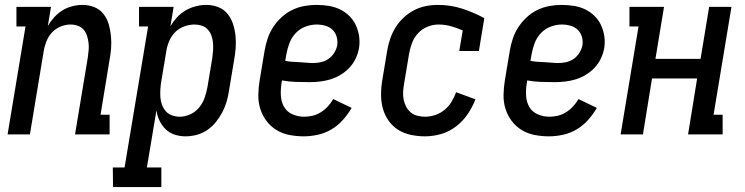

<svg xmlns="http://www.w3.org/2000/svg" viewBox="-20 -548 3040 783"><path d="M11 0 84 -440H47V-520H188L175 -442Q186 -461 201 -477.5Q216 -494 234.5 -505.5Q253 -517 274.5 -522.5Q296 -528 316 -528Q342 -528 364.5 -519Q387 -510 402 -491Q417 -472 423.5 -449Q430 -426 432.5 -401Q435 -376 433 -350.5Q431 -325 426 -299L390 -80H427V0H286L338 -313Q340 -328 341.5 -343.5Q343 -359 341 -374Q339 -389 334.5 -403Q330 -417 320.5 -427.5Q311 -438 297 -443Q283 -448 267 -448Q247 -448 226.5 -439.5Q206 -431 191.5 -415Q177 -399 169 -378.5Q161 -358 158 -338L102 0Z M441 215 440 135H488L584 -440H547V-520H688L675 -441Q686 -460 701.5 -477Q717 -494 737 -505.5Q757 -517 778.5 -522.5Q800 -528 821 -528Q847 -528 870 -519Q893 -510 908 -491.5Q923 -473 930.5 -449.5Q938 -426 940.5 -401.5Q943 -377 941 -351Q939 -325 934 -299L914 -179Q911 -157 904.5 -134.5Q898 -112 887 -91Q876 -70 861 -51Q846 -32 825.5 -18Q805 -4 782 2Q759 8 737 8Q713 8 692 1Q671 -6 655.5 -21Q640 -36 630.5 -56Q621 -76 618 -98L579 135H638V215ZM713 -72Q735 -72 756.5 -82Q778 -92 792.5 -110Q807 -128 814.5 -149.5Q822 -171 826 -193L846 -313Q848 -328 849 -343.5Q850 -359 848.5 -374.5Q847 -390 842 -403.5Q837 -417 827 -428Q817 -439 802.5 -443.5Q788 -448 773 -448Q752 -448 730.5 -440Q709 -432 693.5 -416Q678 -400 669.5 -379.5Q661 -359 658 -338L638 -218Q635 -201 634 -184.5Q633 -168 634 -152Q635 -136 640.5 -121Q646 -106 656 -94.5Q666 -83 681.5 -77.5Q697 -72 713 -72Z M1219 8Q1189 8 1160.5 2.5Q1132 -3 1108 -17.5Q1084 -32 1067 -54.5Q1050 -77 1041.5 -104Q1033 -131 1033.5 -161Q1034 -191 1039 -221L1059 -341Q1063 -365 1071 -389.5Q1079 -414 1093.5 -436.5Q1108 -459 1128 -477.5Q1148 -496 1172 -507.5Q1196 -519 1221 -523.5Q1246 -528 1271 -528Q1296 -528 1320.5 -524Q1345 -520 1366 -510Q1387 -500 1404 -483.5Q1421 -467 1431 -445.5Q1441 -424 1444.5 -400Q1448 -376 1444 -351Q1440 -330 1430.5 -309.5Q1421 -289 1405 -272Q1389 -255 1369 -243Q1349 -231 1328 -224.5Q1307 -218 1285.5 -215.5Q1264 -213 1243 -213Q1214 -213 1185.5 -214Q1157 -215 1130 -220L1128 -207Q1124 -182 1125.5 -157Q1127 -132 1138.5 -112Q1150 -92 1172.5 -82Q1195 -72 1220 -72Q1237 -72 1254.5 -76Q1272 -80 1288 -90Q1304 -100 1317 -114Q1330 -128 1339 -144L1414 -108Q1399 -82 1378.5 -59Q1358 -36 1332 -20.5Q1306 -5 1276.5 1.5Q1247 8 1219 8ZM1257 -291Q1273 -291 1289 -294.5Q1305 -298 1319 -307.5Q1333 -317 1342.5 -332Q1352 -347 1355 -362Q1358 -381 1353 -398Q1348 -415 1336 -426.5Q1324 -438 1307 -443Q1290 -448 1271 -448Q1249 -448 1226 -439.5Q1203 -431 1186 -413Q1169 -395 1160.5 -372.5Q1152 -350 1148 -327L1143 -300Q1157 -297 1171.5 -296Q1186 -295 1200 -294.5Q1214 -294 1228 -292.5Q1242 -291 1257 -291Z M1713 8Q1684 8 1655.5 2Q1627 -4 1604 -18.5Q1581 -33 1565 -55.5Q1549 -78 1541.5 -105Q1534 -132 1534 -161.5Q1534 -191 1539 -221L1559 -341Q1563 -365 1571 -389Q1579 -413 1592.5 -435Q1606 -457 1625.5 -475.5Q1645 -494 1668 -506Q1691 -518 1716 -523Q1741 -528 1766 -528Q1818 -528 1865.5 -512.5Q1913 -497 1955 -474L1933 -340H1853L1867 -424Q1844 -434 1819.5 -441Q1795 -448 1768 -448Q1746 -448 1723.5 -439Q1701 -430 1684.5 -412Q1668 -394 1660 -372Q1652 -350 1648 -327L1628 -207Q1625 -191 1624 -174.5Q1623 -158 1626 -142.5Q1629 -127 1636 -113.5Q1643 -100 1654.5 -90Q1666 -80 1682 -76Q1698 -72 1714 -72Q1734 -72 1755 -79Q1776 -86 1793 -100Q1810 -114 1821.5 -133Q1833 -152 1840 -172L1919 -143Q1907 -112 1887.5 -83Q1868 -54 1840 -32.5Q1812 -11 1779 -1.5Q1746 8 1713 8Z M2219 8Q2189 8 2160.5 2.5Q2132 -3 2108 -17.5Q2084 -32 2067 -54.5Q2050 -77 2041.5 -104Q2033 -131 2033.5 -161Q2034 -191 2039 -221L2059 -341Q2063 -365 2071 -389.5Q2079 -414 2093.5 -436.5Q2108 -459 2128 -477.5Q2148 -496 2172 -507.5Q2196 -519 2221 -523.5Q2246 -528 2271 -528Q2296 -528 2320.5 -524Q2345 -520 2366 -510Q2387 -500 2404 -483.5Q2421 -467 2431 -445.5Q2441 -424 2444.5 -400Q2448 -376 2444 -351Q2440 -330 2430.5 -309.5Q2421 -289 2405 -272Q2389 -255 2369 -243Q2349 -231 2328 -224.5Q2307 -218 2285.5 -215.5Q2264 -213 2243 -213Q2214 -213 2185.5 -214Q2157 -215 2130 -220L2128 -207Q2124 -182 2125.5 -157Q2127 -132 2138.5 -112Q2150 -92 2172.5 -82Q2195 -72 2220 -72Q2237 -72 2254.5 -76Q2272 -80 2288 -90Q2304 -100 2317 -114Q2330 -128 2339 -144L2414 -108Q2399 -82 2378.5 -59Q2358 -36 2332 -20.5Q2306 -5 2276.5 1.5Q2247 8 2219 8ZM2257 -291Q2273 -291 2289 -294.5Q2305 -298 2319 -307.5Q2333 -317 2342.5 -332Q2352 -347 2355 -362Q2358 -381 2353 -398Q2348 -415 2336 -426.5Q2324 -438 2307 -443Q2290 -448 2271 -448Q2249 -448 2226 -439.5Q2203 -431 2186 -413Q2169 -395 2160.5 -372.5Q2152 -350 2148 -327L2143 -300Q2157 -297 2171.5 -296Q2186 -295 2200 -294.5Q2214 -294 2228 -292.5Q2242 -291 2257 -291Z M2511 0 2584 -440H2547V-520H2688L2653 -308H2837L2872 -520H2963L2890 -80H2927V0H2786L2823 -228H2639L2602 0Z"/></svg>

Font: Iosevka Curly Slab Medium
Style: Italic
Weight: 500
Italic angle: -9°
Monospace: yes
Designer: Belleve Invis
Foundry: Belleve Invis
Version: Version 22.1.2; ttfautohint (v1.8.4)